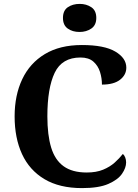

<svg xmlns="http://www.w3.org/2000/svg" viewBox="-20 -955 708 985"><path d="M401 10Q285 10 208 -36Q131 -82 93 -164.5Q55 -247 55 -358Q55 -466 94 -548.5Q133 -631 210 -677.5Q287 -724 400 -724Q515 -724 571.5 -690.5Q628 -657 628 -608Q628 -571 596 -546Q564 -521 503 -521Q503 -554 493 -586Q483 -618 459 -639Q435 -660 393 -660Q298 -660 260.5 -581.5Q223 -503 223 -358Q223 -262 242.5 -198Q262 -134 306.5 -102Q351 -70 425 -70Q474 -70 509 -84.5Q544 -99 568.5 -121Q593 -143 610 -165Q618 -159 622.5 -147Q627 -135 627 -122Q627 -94 606 -63.5Q585 -33 536 -11.5Q487 10 401 10ZM388 -791Q352 -791 327.5 -808.5Q303 -826 303 -863Q303 -901 328 -918Q353 -935 389 -935Q423 -935 448.5 -918Q474 -901 474 -863Q474 -826 448.5 -808.5Q423 -791 388 -791Z"/></svg>

Font: Noto Serif Khojki
Style: Bold
Weight: 700
Version: Version 2.003